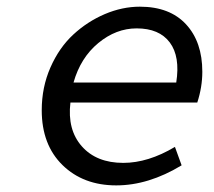

<svg xmlns="http://www.w3.org/2000/svg" viewBox="-20 -542 640 575"><path d="M328.1 13.2Q229.5 13.2 167.2 -47.6Q105 -108.4 105 -211.9Q105 -280.8 131.1 -340.1Q157.2 -399.4 199.5 -438.5Q241.7 -477.5 293.9 -499.8Q346.2 -522 398.9 -522Q488.3 -522 537.1 -469.2Q585.9 -416.5 585.9 -327.1Q585.9 -281.2 570.8 -234.9H190.9Q181.2 -153.3 225.1 -103.8Q269 -54.2 349.1 -54.2Q423.8 -54.2 503.9 -102.1L523.9 -46.9Q424.8 13.2 328.1 13.2ZM200.2 -294.9H507.8Q520 -372.6 488.5 -414.8Q457 -457 389.2 -457Q327.6 -457 274.4 -413.1Q221.2 -369.1 200.2 -294.9Z"/></svg>

Font: Office Code Pro Italic
Style: Regular
Weight: 400
Italic angle: -9°
Designer: Nathan Rutzky & Paul D. Hunt
Foundry: Adobe Systems Incorporated
Version: Version 1.004;PS 001.004;hotconv 1.0.70;makeotf.lib2.5.58329